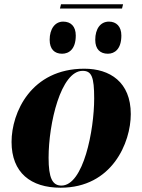

<svg xmlns="http://www.w3.org/2000/svg" viewBox="-20 -867 664 897"><path d="M555 -847H265L260 -827H550ZM484 -616C515 -616 547 -637 547 -701C547 -744 523 -766 489 -766C449 -766 425 -732 425 -681C425 -637 448 -616 484 -616ZM270 -616C302 -616 334 -637 334 -701C334 -744 311 -766 275 -766C237 -766 212 -732 212 -681C212 -637 235 -616 270 -616ZM263 10C504 10 591 -201 591 -334C591 -484 493 -546 374 -546C125 -546 34 -341 34 -204C34 -60 124 10 263 10ZM267 0C225 0 207 -35 207 -130C207 -290 264 -536 366 -536C408 -536 420 -508 420 -407C420 -259 370 0 267 0Z"/></svg>

Font: Noto Serif Display ExtraBold
Style: Italic
Weight: 800
Italic angle: -12°
Designer: Monotype Design Team
Foundry: Monotype Imaging Inc.
Version: Version 2.009